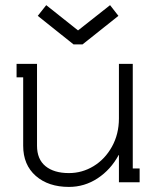

<svg xmlns="http://www.w3.org/2000/svg" viewBox="-20 -714 611 752"><path d="M285.2 -595.2H286.1L411.1 -693.8L443.8 -651.9L303.2 -540H268.1L127.9 -651.9L161.1 -693.8ZM44.9 -463.9H125V-143.1Q125 -90.3 158.2 -63.2Q191.4 -36.1 250 -36.1Q301.8 -36.1 346.4 -63.2Q391.1 -90.3 418.5 -139.6Q445.8 -189 445.8 -250V-463.9H500V-54.2H526.9V0H445.8V-106.9H444.8Q413.6 -49.3 362.3 -15.6Q311 18.1 250 18.1Q169.4 18.1 120.1 -25.1Q70.8 -68.4 70.8 -143.1V-411.1H44.9Z"/></svg>

Font: Rawengulk
Style: Demibold
Weight: 600
Version: Version 0.92